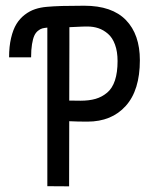

<svg xmlns="http://www.w3.org/2000/svg" viewBox="-20 -656 558 681"><path d="M397 -439.5Q397 -473.1 387.9 -497.8Q378.9 -522.5 363 -536.1Q347.2 -549.8 329.1 -555.9Q311 -562 289.6 -562Q272.5 -562 253.2 -560.8Q233.9 -559.6 226.1 -559.6V-498L225.6 -299.3Q249.5 -298.8 265.6 -298.8Q296.4 -298.8 319.1 -305.4Q341.8 -312 360.1 -327.4Q378.4 -342.8 387.7 -370.8Q397 -398.9 397 -439.5ZM225.1 4.9 147.9 4.4V-558.1Q137.2 -557.1 129.9 -555.2Q122.6 -553.2 114.5 -546.6Q106.4 -540 101.6 -529.3Q96.7 -518.6 93.5 -499Q90.3 -479.5 90.3 -452.6H12.2Q12.2 -491.2 19.3 -521.2Q26.4 -551.3 38.3 -570.8Q50.3 -590.3 67.9 -603.8Q85.4 -617.2 104.5 -623.5Q123.5 -629.9 146.5 -631.8Q167.5 -633.8 200.2 -634.8Q232.9 -635.7 278.8 -635.7Q377.4 -635.7 426.8 -584.7Q476.1 -533.7 476.1 -442.4Q476.1 -335.9 426 -280.3Q376 -224.6 290 -224.6Q254.9 -224.6 225.6 -226.1Q225.6 -155.3 225.3 -91.1Q225.1 -26.9 225.1 4.9Z"/></svg>

Font: Fantasque Sans Mono
Style: Regular
Weight: 400
Monospace: yes
Designer: Jany Belluz
Version: Version 1.8.0 ; ttfautohint (v1.8.2)